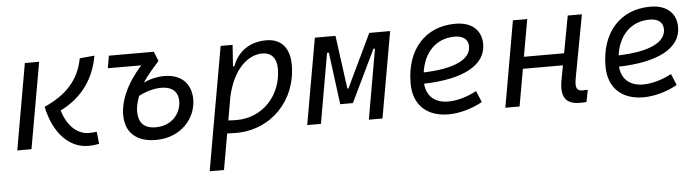

<svg xmlns="http://www.w3.org/2000/svg" viewBox="-47 -726 4195 1150"><g transform="rotate(-5 2051.0 -151.0)"><path d="M461.9 9.8C487.8 9.8 508.3 7.3 527.3 2.9L519.5 -70.3C504.9 -67.9 493.2 -66.9 471.2 -66.9C413.6 -66.9 347.2 -108.9 315.4 -215.8C416 -265.1 516.6 -357.4 545.4 -525.4L456.5 -517.1C432.6 -389.6 356 -305.7 221.7 -246.1C256.8 -77.6 353.5 9.8 461.9 9.8ZM35.6 0H121.1L212.4 -517.6H126.5Z M869.1 9.8C1020.5 9.8 1112.3 -99.6 1112.3 -213.4C1112.3 -300.3 1060.5 -367.2 950.7 -367.2C908.2 -367.2 864.3 -356.9 826.7 -338.4C857.4 -387.2 897 -427.2 924.8 -460.4L901.9 -517.6H631.8L618.7 -443.4L819.8 -442.9C727.1 -340.8 686 -238.3 686 -155.8C686 -51.8 750.5 9.8 869.1 9.8ZM790.5 -261.7C835.9 -286.1 886.7 -298.8 927.7 -298.8C992.7 -298.8 1027.8 -265.6 1027.8 -209.5C1027.8 -140.6 975.1 -65.9 874.5 -65.9C796.9 -65.9 771 -110.4 771 -168.5C771 -192.4 775.4 -218.3 790.5 -261.7Z M1258.8 224.6 1296.9 8.3C1314.9 9.3 1332.5 9.8 1350.6 9.8C1560.5 9.8 1718.3 -152.3 1718.3 -367.7C1718.3 -469.7 1667.5 -527.3 1578.6 -527.3C1477.5 -527.3 1406.7 -475.1 1374.5 -388.7H1366.7L1375.5 -517.6H1303.7L1212.4 -1V-0.5C1212.4 -0.5 1212.4 -0.5 1212.4 -0.5L1172.9 224.6ZM1310.5 -68.8 1334.5 -206.1C1371.6 -377 1464.4 -450.7 1547.9 -450.7C1602.1 -450.7 1633.3 -415 1633.3 -353C1633.3 -189.9 1516.1 -66.9 1361.3 -66.9C1342.8 -66.9 1325.7 -67.9 1310.5 -68.8Z M1778.8 0H1861.3L1935.1 -420.9H1945.8L1986.8 -107.4H2063L2213.9 -420.9H2223.1L2149.4 0H2231.4L2322.8 -517.6H2197.3L2043.9 -196.8H2037.6L1994.1 -517.6H1870.1Z M2633.3 -66.9C2552.7 -66.9 2503.4 -110.8 2498 -186C2732.9 -191.9 2871.1 -264.6 2871.1 -390.6C2871.1 -476.6 2813 -527.3 2714.8 -527.3C2534.2 -527.3 2417.5 -397.5 2417.5 -194.8C2417.5 -66.4 2496.1 9.8 2628.9 9.8C2694.3 9.8 2769.5 -11.2 2832.5 -46.4L2804.2 -114.7C2748.5 -84.5 2685.5 -66.9 2633.3 -66.9ZM2501.5 -253.4C2518.6 -375.5 2594.7 -450.7 2704.6 -450.7C2756.3 -450.7 2785.6 -426.3 2785.6 -385.7C2785.6 -305.2 2682.6 -258.8 2501.5 -253.4Z M2970.2 0H3055.7L3095.2 -223.1H3335.9L3319.8 -136.7C3300.8 -35.2 3333 9.8 3418 9.8C3433.1 9.8 3445.8 9.3 3457.5 7.8L3471.2 -64.5C3460.4 -63.5 3450.7 -63 3440.9 -63C3402.3 -63 3395.5 -85.4 3405.8 -141.6L3475.6 -517.6H3390.6L3349.1 -294.4H3107.4L3147 -517.6H3061Z M3805.2 -66.9C3724.6 -66.9 3675.3 -110.8 3669.9 -186C3904.8 -191.9 4043 -264.6 4043 -390.6C4043 -476.6 3984.9 -527.3 3886.7 -527.3C3706.1 -527.3 3589.4 -397.5 3589.4 -194.8C3589.4 -66.4 3668 9.8 3800.8 9.8C3866.2 9.8 3941.4 -11.2 4004.4 -46.4L3976.1 -114.7C3920.4 -84.5 3857.4 -66.9 3805.2 -66.9ZM3673.3 -253.4C3690.4 -375.5 3766.6 -450.7 3876.5 -450.7C3928.2 -450.7 3957.5 -426.3 3957.5 -385.7C3957.5 -305.2 3854.5 -258.8 3673.3 -253.4Z"/></g></svg>

Font: Cascadia Code PL SemiLight
Style: Italic
Weight: 350
Italic angle: -10°
Monospace: yes
Designer: Aaron Bell
Foundry: Saja Typeworks
Version: Version 2404.023